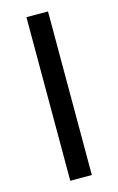

<svg xmlns="http://www.w3.org/2000/svg" viewBox="-112 -759 496 806"><g transform="rotate(-15 136.0 -355.5)"><path d="M183.1 0V-710.9H89.4V0Z"/></g></svg>

Font: Roboto1
Style: rg
Weight: 400
Designer: Google
Version: Version 2.137; 2017